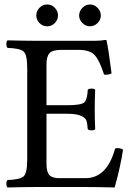

<svg xmlns="http://www.w3.org/2000/svg" viewBox="-20 -825 597 847"><path d="M343.5 -723.4Q329.1 -737.8 329.1 -756.8Q329.1 -775.9 343.5 -790.5Q357.9 -805.2 377 -805.2Q396 -805.2 410.4 -790.5Q424.8 -775.9 424.8 -756.8Q424.8 -737.8 410.4 -723.4Q396 -709 377 -709Q357.9 -709 343.5 -723.4ZM154.1 -723.4Q140.1 -737.8 140.1 -756.8Q140.1 -775.9 154.1 -790.5Q168 -805.2 188 -805.2Q208 -805.2 221.9 -790.5Q235.8 -775.9 235.8 -756.8Q235.8 -737.8 221.9 -723.4Q208 -709 188 -709Q168 -709 154.1 -723.4ZM275.9 -360.8Q336.9 -360.8 351.1 -372.8Q365.2 -384.8 367.2 -429.2Q372.1 -434.1 384 -434.1Q396 -434.1 399.9 -429.2Q397.9 -381.3 397.9 -342.8Q397.9 -306.6 399.9 -254.9Q396 -250 384 -250Q372.1 -250 367.2 -254.9Q365.2 -281.7 361.1 -293.5Q356.9 -305.2 336.9 -314.2Q316.9 -323.2 275.9 -323.2H185.1V-102.1Q185.1 -66.9 197.5 -53Q210 -39.1 241.2 -39.1H356.9Q452.1 -39.1 487.8 -169.9Q506.8 -174.8 522.9 -165Q510.7 -85.9 485.8 2Q405.8 0 357.9 0H143.1Q86.9 0 13.2 2Q8.3 -2 8.1 -13.9Q7.8 -25.9 13.2 -30.8Q69.3 -32.7 84.7 -47.4Q100.1 -62 100.1 -122.1V-522.9Q100.1 -583 84.5 -597.4Q68.8 -611.8 13.2 -613.8Q8.3 -617.7 8.1 -629.9Q7.8 -642.1 13.2 -647Q93.3 -645 142.1 -645H397Q422.9 -645 445.8 -648.9Q449.7 -648.9 450.2 -646Q458 -611.8 472.2 -501Q456.1 -493.2 439 -496.1Q419.9 -556.2 398.9 -580.6Q377.9 -605 326.2 -605H251Q211.9 -605 198.5 -590.6Q185.1 -576.2 185.1 -541V-360.8Z"/></svg>

Font: Linux Libertine O
Style: Regular
Weight: 400
Designer: Philipp H. Poll
Foundry: Philipp H. Poll
Version: Version 5.3.0